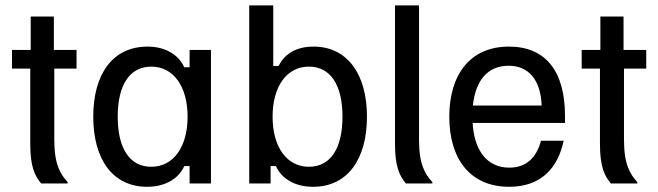

<svg xmlns="http://www.w3.org/2000/svg" viewBox="-20 -687 2465 719"><path d="M233.3 0V-5C205.8 -35 183.3 -71.7 183.3 -163.3V-430H266.7V-500H181.7V-625H95V-500H25V-430H93.3V-149.2C93.3 -64.2 109.2 -30 134.2 0Z M530.8 12.5C607.5 12.5 652.5 -25 670 -65H690V0H770V-500H690V-435H670C652.5 -475 607.5 -512.5 532.5 -512.5C401.7 -512.5 329.2 -409.2 329.2 -250C329.2 -90 402.5 12.5 530.8 12.5ZM546.7 -62.5C465.8 -62.5 420.8 -130.8 420.8 -250C420.8 -369.2 465.8 -437.5 546.7 -437.5C630 -437.5 682.5 -362.5 682.5 -250C682.5 -137.5 630 -62.5 546.7 -62.5Z M1152.5 12.5C1280.8 12.5 1354.2 -90 1354.2 -250C1354.2 -409.2 1280.8 -512.5 1154.2 -512.5C1086.7 -512.5 1045 -483.3 1023.3 -440H1003.3V-666.7H913.3V0H993.3V-65H1013.3C1030.8 -25 1075.8 12.5 1152.5 12.5ZM1136.7 -62.5C1053.3 -62.5 1000.8 -137.5 1000.8 -250C1000.8 -362.5 1053.3 -437.5 1136.7 -437.5C1217.5 -437.5 1262.5 -369.2 1262.5 -250C1262.5 -130.8 1217.5 -62.5 1136.7 -62.5Z M1599.2 0V-5C1571.7 -35 1549.2 -71.7 1549.2 -160.8V-666.7H1459.2V-149.2C1459.2 -64.2 1475 -30 1500 0Z M1886.7 12.5C2006.7 12.5 2069.2 -58.3 2090.8 -160H2005.8C1989.2 -96.7 1950.8 -59.2 1887.5 -59.2C1800 -59.2 1755 -129.2 1750 -226.7H2095.8V-252.5C2095.8 -421.7 2022.5 -512.5 1885.8 -512.5C1739.2 -512.5 1662.5 -405.8 1662.5 -250C1662.5 -92.5 1740 12.5 1886.7 12.5ZM1750.8 -291.7C1760.8 -385.8 1805.8 -440.8 1885 -440.8C1959.2 -440.8 2005 -388.3 2008.3 -291.7Z M2366.7 0V-5C2339.2 -35 2316.7 -71.7 2316.7 -163.3V-430H2400V-500H2315V-625H2228.3V-500H2158.3V-430H2226.7V-149.2C2226.7 -64.2 2242.5 -30 2267.5 0Z"/></svg>

Font: Familjen Grotesk
Style: Regular
Weight: 400
Designer: Anders Wikstroem, Jonas Baeckman, Matilda Gysing, Kristian Moeller
Foundry: Familjen STHLM AB
Version: Version 2.000